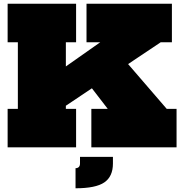

<svg xmlns="http://www.w3.org/2000/svg" viewBox="-20 -792 982 1032"><path d="M21 -565V-772H389V-565H334V-207H389V0H21V-207H76V-565ZM638 -483 876 -207H929V0H471V-207H559L422 -385ZM219 -354 519 -565H445V-772H904V-565H844L315 -211ZM410 51H587V87Q587 156.5 541 188.2Q495 220 386 220V112Q397.5 112 403.8 105.5Q410 99 410 87Z"/></svg>

Font: Hepta Slab ExtraLight Black
Style: Regular
Weight: 900
Version: Version 1.102